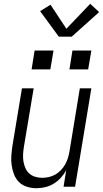

<svg xmlns="http://www.w3.org/2000/svg" viewBox="-20 -987 544 1015"><path d="M172 8Q146 8 121.5 0Q97 -8 80 -25Q63 -42 54 -65.5Q45 -89 41.5 -114Q38 -139 40 -165Q42 -191 46 -218L96 -520H158L106 -209Q103 -189 102 -170Q101 -151 104 -133Q107 -115 114.5 -98Q122 -81 135 -69.5Q148 -58 166 -52.5Q184 -47 203 -47Q220 -47 238 -51Q256 -55 272 -64Q288 -73 301.5 -87Q315 -101 324 -117Q333 -133 338.5 -150Q344 -167 347 -185L402 -520H463L377 0H316L330 -87Q318 -65 301 -46.5Q284 -28 263 -15.5Q242 -3 218.5 2.5Q195 8 172 8ZM446 -620H347L363 -720H463ZM147 -620 163 -720H263L246 -620ZM291 -793 192 -928 247 -962 331 -835 457 -967 504 -923 359 -793Z"/></svg>

Font: Iosevka SS04 Light
Style: Italic
Weight: 300
Italic angle: -9°
Monospace: yes
Designer: Belleve Invis
Foundry: Belleve Invis
Version: Version 19.0.0; ttfautohint (v1.8.4)